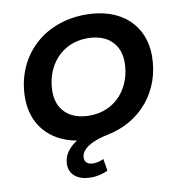

<svg xmlns="http://www.w3.org/2000/svg" viewBox="-99 -801 1041 1123"><g transform="rotate(-10 422.0 -240.0)"><path d="M484 -712C226 -712 51 -531 51 -292C51 -137 145 -24 307 5C253 39 225 83 225 133C225 196 277 232 351 232C391 232 425 222 452 209L440 138C422 147 399 153 377 153C347 153 328 138 328 111C328 73 366 28 491 2C691 -38 825 -199 825 -408C825 -588 697 -712 484 -712ZM406 -126C283 -126 215 -197 215 -301C215 -449 312 -574 470 -574C593 -574 661 -503 661 -399C661 -251 564 -126 406 -126Z"/></g></svg>

Font: AWKNG-Font
Style: Bold Italic
Weight: 700
Italic angle: -11.3°
Designer: Awakening Church
Foundry: Awakening Church
Version: Version 1.700;PS 001.700;hotconv 1.0.88;makeotf.lib2.5.64775